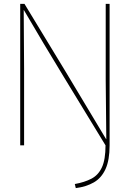

<svg xmlns="http://www.w3.org/2000/svg" viewBox="-20 -748 669 988"><path d="M370 220 365 199Q415 190 450.5 171.5Q486 153 504.5 113Q523 73 523 0Q469 -88 416 -175.5Q363 -263 310 -349.5Q257 -436 205.5 -522.5Q154 -609 103 -696H102L104 -395V0H84V-728H106Q217 -546 320 -375.5Q423 -205 526 -32H527L524 -333V-728H544V0Q544 76 523 122Q502 168 463 190.5Q424 213 370 220Z"/></svg>

Font: Murecho Thin
Style: Regular
Weight: 100
Designer: Neil Summerour
Foundry: Positype
Version: Version 1.010